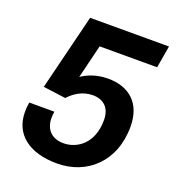

<svg xmlns="http://www.w3.org/2000/svg" viewBox="-128 -789 830 904"><g transform="rotate(20 287.5 -337.0)"><path d="M257 12C405 12 524 -92 524 -269C524 -389 451 -446 348 -446C287 -446 244 -425 217 -407L258 -575H546L565 -686H170L76 -306L189 -291C217 -322 257 -348 307 -348C361 -348 396 -317 396 -255C396 -140 323 -88 253 -88C195 -88 160 -123 160 -182C160 -191 161 -201 163 -213H37C34 -196 33 -180 33 -165C33 -53 118 12 257 12Z"/></g></svg>

Font: Archivo SemiBold
Style: Italic
Weight: 600
Italic angle: -10°
Designer: Hector Gatti
Foundry: Omnibus-Type
Version: Version 2.001